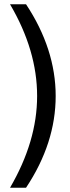

<svg xmlns="http://www.w3.org/2000/svg" viewBox="-20 -770 330 900"><path d="M102 110Q241 -99 241 -320Q241 -430 206 -538Q171 -646 102 -750H27Q154 -534 154 -320Q154 -108 27 110Z"/></svg>

Font: Geist
Style: Regular
Weight: 400
Designer: Basement.studio, Andrés Briganti, Mateo Zaragoza
Foundry: Basement.studio, Vercel, Andrés Briganti, Guido Ferreyra, Mateo Zaragoza
Version: Version 1.401